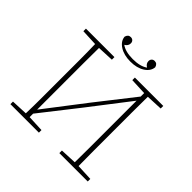

<svg xmlns="http://www.w3.org/2000/svg" viewBox="-208 -1027 1215 1215"><g transform="rotate(45 399.5 -419.5)"><path d="M491 -653V-676H745V-653L635 -648Q634 -579 634 -510Q634 -441 634 -370V-307Q634 -237 634 -167Q634 -97 635 -28L745 -23V0H491V-23L601 -28Q602 -97 602 -167Q602 -237 602 -307V-580L397 -314L197 -59V-28L308 -23V0H53V-23L163 -28Q165 -97 165 -167Q165 -237 165 -307V-370Q165 -441 165 -510Q165 -579 163 -648L53 -653V-676H308V-653L198 -648Q197 -579 197 -510Q197 -441 197 -370V-95L402 -362L602 -617V-648ZM399 -727Q341 -727 303 -751.5Q265 -776 262 -813Q269 -839 292 -839Q305 -839 312.5 -831Q320 -823 320 -811Q320 -788 297 -775Q333 -749 399 -749Q465 -749 501 -775Q478 -788 478 -811Q478 -823 485.5 -831Q493 -839 506 -839Q529 -839 536 -813Q533 -776 495 -751.5Q457 -727 399 -727Z"/></g></svg>

Font: Source Serif 4 SmText ExtraLight
Style: Regular
Weight: 200
Designer: Frank Grießhammer
Foundry: Adobe
Version: Version 4.005;hotconv 1.1.0;makeotfexe 2.6.0